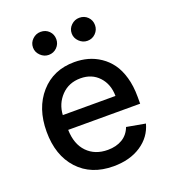

<svg xmlns="http://www.w3.org/2000/svg" viewBox="-139 -858 865 972"><g transform="rotate(-20 293.5 -372.0)"><path d="M190.9 -630.9Q166 -630.9 147 -649.4Q127.9 -668 127.9 -692.9Q127.9 -718.8 146.7 -736.8Q165.5 -754.9 190.9 -754.9Q217.8 -754.9 235.6 -737.1Q253.4 -719.2 253.4 -692.9Q253.4 -667.5 235.4 -649.2Q217.3 -630.9 190.9 -630.9ZM399.4 -630.9Q374.5 -630.9 355.5 -649.4Q336.4 -668 336.4 -692.9Q336.4 -718.8 355.2 -736.8Q374 -754.9 399.4 -754.9Q426.3 -754.9 444.1 -737.1Q461.9 -719.2 461.9 -692.9Q461.9 -667.5 443.8 -649.2Q425.8 -630.9 399.4 -630.9ZM306.6 11.2Q187 11.2 116.9 -64.9Q46.9 -141.1 46.9 -269Q46.9 -395.5 116.2 -474.1Q185.5 -552.7 298.8 -552.7Q336.9 -552.7 371.3 -543.2Q405.8 -533.7 437 -512.7Q468.3 -491.7 491 -460.4Q513.7 -429.2 527.1 -382.6Q540.5 -335.9 540.5 -278.3V-240.7H152.8Q154.8 -163.1 196.8 -119.9Q238.8 -76.7 307.6 -76.7Q353.5 -76.7 386.2 -96.4Q418.9 -116.2 433.1 -154.3L533.7 -136.2Q515.6 -68.8 455.3 -28.8Q395 11.2 306.6 11.2ZM152.8 -320.3H436.5Q436 -383.8 398.4 -424.3Q360.8 -464.8 299.8 -464.8Q236.8 -464.8 196.5 -422.9Q156.2 -380.9 152.8 -320.3Z"/></g></svg>

Font: Interop Med
Style: Regular
Weight: 500
Designer: Rasmus Andersson, Google, Jang Haemin
Foundry: jhaemin
Version: Version 1.007